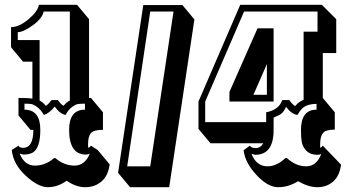

<svg xmlns="http://www.w3.org/2000/svg" viewBox="-20 -720 1504 800"><path d="M351 -312H359L409 -252V-179Q370 -179 358.5 -165Q347 -151 347 -120V-105Q354 -105 359 -113L387 -95L437 -35Q431 12 403 36Q375 60 335.5 60Q296 60 258 33Q220 60 179.5 60Q139 60 87 12Q35 -36 29 -95L57 -113Q61 -104 76 -104Q119 -104 119 -179H107L57 -239V-312Q98 -312 115 -309V-463H76L26 -523V-607Q60 -607 99 -640Q138 -673 142 -700H301L351 -640ZM171 -279Q181 -285 195 -303H221Q234 -285 245 -279Q255 -293 271 -301V-672H162Q156 -643 116.5 -614.5Q77 -586 54 -586V-553H145V-301Q159 -294 171 -279ZM211 -61Q247 -30 290.5 -30Q334 -30 354 -80Q347 -76 338 -76Q268 -76 268 -179Q268 -263 334 -263V-288Q315 -288 305 -286.5Q295 -285 280 -274Q265 -263 253 -241Q229 -246 208 -276Q187 -249 163 -241Q150 -263 135 -274Q120 -285 110 -286.5Q100 -288 82 -288V-263Q148 -263 148 -179Q148 -103 116 -84Q101 -76 78 -76L62 -80Q82 -30 125.5 -30Q169 -30 205 -61ZM685 60H522L472 0L577 -699H740L790 -639ZM510 -27H606L703 -672H606ZM1381 -499H1325V-312L1375 -252V-180Q1337 -180 1325.5 -165.5Q1314 -151 1314 -119V-104Q1320 -106 1325 -113L1401 -34Q1395 13 1368 36.5Q1341 60 1303 60Q1265 60 1222 35Q1182 60 1139 60Q1096 60 1048.5 9Q1001 -42 995 -94L1021 -113Q1027 -103 1046 -103Q1065 -103 1077 -123H857L807 -183V-297L981 -700H1321L1381 -640ZM1245 -588H1303V-672H997L835 -297V-211H1089V-252Q1143 -263 1156 -303H1185Q1199 -284 1210 -278Q1224 -296 1245 -304ZM1120 -602V-297H936V-337L1053 -602ZM1176 -61Q1213 -27 1256 -27Q1299 -27 1319 -79Q1314 -75 1303 -75Q1273 -75 1257 -91.5Q1241 -108 1237.5 -127.5Q1234 -147 1234 -178Q1234 -263 1299 -263V-287Q1258 -287 1238 -267Q1229 -257 1219 -241Q1194 -245 1172 -275Q1163 -255 1153 -247Q1143 -239 1120 -230V-178Q1120 -75 1043 -75L1028 -79Q1048 -27 1095 -27Q1132 -27 1169 -61ZM1092 -325V-453L1036 -325Z"/></svg>

Font: Ewert
Style: Regular
Weight: 400
Designer: Johan Kallas, Mihkel Virkus
Foundry: Johan Kallas, Mihkel Virkus
Version: Version 1.001